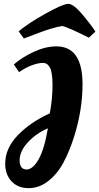

<svg xmlns="http://www.w3.org/2000/svg" viewBox="-20 -939 516 998"><path d="M273 -698Q409 -698 409 -501Q409 -368 365 -228Q342 -155 310.5 -95.5Q279 -36 231.5 1.5Q184 39 128.5 39Q73 39 40 3.5Q7 -32 7 -88Q7 -168 72.5 -236Q138 -304 239 -350Q253 -427 253 -494.5Q253 -562 240 -587Q227 -612 202.5 -612Q178 -612 144 -599Q110 -586 79 -564L52 -604Q94 -641 155.5 -669.5Q217 -698 273 -698ZM119 -58Q151 -59 180.5 -110.5Q210 -162 229 -272Q168 -246 125 -199.5Q82 -153 82 -105.5Q82 -58 119 -58ZM476 -775 442 -743Q335 -797 303 -804Q252 -795 182.5 -768.5Q113 -742 104 -739L77 -776Q128 -819 218 -869Q308 -919 334.5 -919Q361 -919 405 -867.5Q449 -816 476 -775Z"/></svg>

Font: Oleo Script Swash Caps
Style: Regular
Weight: 400
Designer: Soytutype
Foundry: Soytutype
Version: Version 1.002